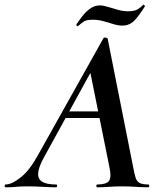

<svg xmlns="http://www.w3.org/2000/svg" viewBox="-58 -797 683 817"><path d="M-34 0Q-38 0 -38 -6Q-38 -12 -34 -12Q-8 -12 30 -42Q68 -72 103 -136L382 -634Q384 -638 391.5 -637Q399 -636 400 -633L509 -84Q514 -57 519 -41Q524 -25 536 -18.5Q548 -12 573 -12Q577 -12 577 -6Q577 0 573 0Q547 0 520.5 -2Q494 -4 462 -4Q431 -4 406.5 -2Q382 0 356 0Q352 0 352 -6Q352 -12 356 -12Q394 -12 405.5 -27Q417 -42 408 -84L323 -505L379 -582L130 -129Q107 -88 104.5 -62Q102 -36 121 -24Q140 -12 181 -12Q185 -12 185 -6Q185 0 180 0Q157 0 123.5 -2Q90 -4 58 -4Q29 -4 10.5 -2Q-8 0 -34 0ZM202 -295 218 -323H405L407 -295ZM274 -686Q273 -684 269.5 -687Q266 -690 267 -693Q277 -708 291.5 -727Q306 -746 325 -760Q344 -774 367 -774Q381 -774 400.5 -768Q420 -762 443 -755.5Q466 -749 487 -749Q510 -749 523 -755Q536 -761 551 -776Q553 -778 556.5 -774.5Q560 -771 558 -769Q527 -720 508 -704Q489 -688 463 -688Q445 -688 424.5 -694.5Q404 -701 382 -707Q360 -713 338 -713Q310 -713 299.5 -706Q289 -699 274 -686Z"/></svg>

Font: Cormorant Light
Style: Italic
Weight: 300
Italic angle: -10°
Designer: Christian Thalmann (Catharsis Fonts)
Foundry: Catharsis Fonts
Version: Version 4.000